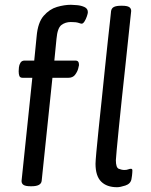

<svg xmlns="http://www.w3.org/2000/svg" viewBox="-20 -776 631 802"><path d="M276 -756Q284 -756 301.5 -754.5Q319 -753 333 -746.5Q347 -740 347 -725Q347 -720 343 -708Q339 -696 333 -686.5Q327 -677 321 -677Q318 -677 308 -680.5Q298 -684 276 -684Q253 -684 236.5 -671.5Q220 -659 216 -614L207 -523H294Q303 -523 306.5 -518.5Q310 -514 310 -504Q310 -502 306.5 -489Q303 -476 293.5 -463.5Q284 -451 265 -451H199L154 -20Q151 2 112 2H108Q87 2 78.5 -3.5Q70 -9 70 -20L115 -451H75Q64 -451 61 -458.5Q58 -466 58 -478Q58 -484 59 -494.5Q60 -505 65.5 -514Q71 -523 83 -523H123L133 -624Q138 -682 162.5 -710Q187 -738 218 -747Q249 -756 276 -756ZM490 -752Q511 -752 519.5 -746.5Q528 -741 528 -730Q528 -730 524.5 -698Q521 -666 515.5 -612.5Q510 -559 503 -494.5Q496 -430 489 -364.5Q482 -299 476.5 -243Q471 -187 467.5 -150Q464 -113 464 -107Q464 -76 476 -71Q488 -66 500 -66Q509 -66 515.5 -68.5Q522 -71 527 -71Q533 -71 533 -64Q533 -63 532.5 -53.5Q532 -44 529 -27Q525 -8 503.5 -1Q482 6 469 6Q426 6 402.5 -17.5Q379 -41 379 -92Q379 -102 382.5 -141Q386 -180 392 -237.5Q398 -295 405 -361Q412 -427 418.5 -492Q425 -557 431 -610.5Q437 -664 440.5 -696.5Q444 -729 444 -730Q446 -742 456 -747Q466 -752 486 -752Z"/></svg>

Font: Asap VF Beta
Style: Italic
Weight: 400
Italic angle: -6°
Designer: Pablo Cosgaya
Foundry: Pablo Cosgaya
Version: Version 1.007